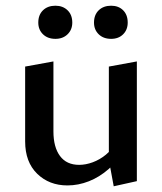

<svg xmlns="http://www.w3.org/2000/svg" viewBox="-20 -643 567 672"><path d="M216 6Q152 6 110 -35Q68 -76 68 -148V-410L167 -428V-183Q167 -128 190 -97Q213 -66 257 -66Q280 -66 304.5 -75Q329 -84 350.5 -101.5Q372 -119 386 -146L418 -122Q393 -80 360.5 -51.5Q328 -23 291 -8.5Q254 6 216 6ZM378 9 361 -83V-410L459 -428V-9ZM174 -507Q147 -507 130.5 -523Q114 -539 114 -564Q114 -591 130.5 -607Q147 -623 174 -623Q200 -623 216.5 -607Q233 -591 233 -564Q233 -539 216.5 -523Q200 -507 174 -507ZM369 -507Q342 -507 325.5 -523Q309 -539 309 -564Q309 -591 325.5 -607Q342 -623 369 -623Q395 -623 411 -607Q427 -591 427 -564Q427 -539 411 -523Q395 -507 369 -507Z"/></svg>

Font: Ysabeau Office SemiBold
Style: Regular
Weight: 600
Designer: Christian Thalmann (Catharsis Fonts)
Version: Version 2.001;gftools[0.9.30]; featfreeze: tnum,lnum,ss02